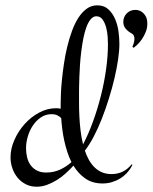

<svg xmlns="http://www.w3.org/2000/svg" viewBox="-20 -688 572 720"><path d="M476.6 -69.8Q468.8 -53.7 457 -40.8Q445.3 -27.8 430.7 -18.8Q416 -9.8 399.4 -4.9Q382.8 0 364.7 0Q326.7 0 300 -18.6Q273.4 -37.1 255.4 -66.9Q242.2 -52.2 226.3 -37.8Q210.4 -23.4 192.6 -12.5Q174.8 -1.5 155.8 5.4Q136.7 12.2 117.7 12.2Q94.7 12.2 76.7 2.9Q58.6 -6.3 45.9 -21.7Q33.2 -37.1 26.4 -56.9Q19.5 -76.7 19.5 -98.1Q19.5 -130.4 33.9 -163.1Q48.3 -195.8 72 -222.4Q95.7 -249 126.5 -265.6Q157.2 -282.2 190.4 -282.2Q200.2 -282.2 207.5 -280.3V-300.8Q207.5 -314.9 208.5 -338.4Q209.5 -361.8 212.4 -390.4Q215.3 -418.9 220 -450.4Q224.6 -481.9 232.2 -512.9Q239.7 -543.9 250 -572Q260.3 -600.1 273.9 -621.3Q287.6 -642.6 305.2 -655.3Q322.8 -668 344.7 -668Q370.6 -668 386.7 -652.8Q402.8 -637.7 412.1 -615.5Q421.4 -593.3 424.6 -568.4Q427.7 -543.5 427.7 -523.9Q427.7 -498.5 422.9 -465.1Q418 -431.6 409.2 -394.3Q400.4 -356.9 388.2 -317.9Q376 -278.8 361.8 -242.7Q347.7 -206.5 331.3 -175.5Q314.9 -144.5 298.3 -123Q304.7 -104 313.7 -87.9Q322.8 -71.8 335 -60.1Q347.2 -48.3 362.8 -41.7Q378.4 -35.2 398.4 -35.2Q444.3 -35.2 473.6 -71.8ZM276.4 -341.8Q276.4 -324.2 276.4 -301Q276.4 -277.8 277.6 -252Q278.8 -226.1 282 -199Q285.2 -171.9 291.5 -146.5Q312 -186 329.1 -233.2Q346.2 -280.3 358.6 -329.8Q371.1 -379.4 377.9 -428.7Q384.8 -478 384.8 -522Q384.8 -531.2 383.8 -548.8Q382.8 -566.4 378.4 -583.7Q374 -601.1 365.2 -614Q356.4 -627 341.3 -627Q329.6 -627 320.3 -616Q311 -605 304.2 -586.7Q297.4 -568.4 292.7 -544.9Q288.1 -521.5 284.9 -496.1Q281.7 -470.7 280 -445.8Q278.3 -420.9 277.6 -399.7Q276.9 -378.4 276.6 -363Q276.4 -347.7 276.4 -341.8ZM153.3 -41Q181.2 -41 204.8 -51.8Q228.5 -62.5 248 -80.1Q238.8 -98.1 232.2 -118.9Q225.6 -139.6 220.9 -160.9Q216.3 -182.1 213.6 -203.6Q210.9 -225.1 209.5 -245.1Q203.6 -251.5 194.8 -255.6Q186 -259.8 173.3 -259.8Q150.4 -259.8 132.6 -247.3Q114.7 -234.9 102.5 -216.1Q90.3 -197.3 84 -175Q77.6 -152.8 77.6 -132.8Q77.6 -114.3 81.8 -97.4Q85.9 -80.6 95.2 -68.1Q104.5 -55.7 118.9 -48.3Q133.3 -41 153.3 -41ZM476.6 -512.2Q479.5 -519 481.7 -526.6Q483.9 -534.2 484.1 -541.3Q484.4 -548.3 481.9 -554Q479.5 -559.6 473.1 -563Q460.4 -569.8 451.4 -580.3Q442.4 -590.8 442.4 -606Q442.4 -615.2 445.8 -623.5Q449.2 -631.8 455.3 -637.9Q461.4 -644 469.7 -647.5Q478 -650.9 487.3 -650.9Q505.9 -650.9 518.6 -637.7Q531.2 -624.5 532.2 -606Q533.7 -586.4 527.1 -569.6Q520.5 -552.7 511.5 -540Q502.4 -527.3 493.7 -519.3Q484.9 -511.2 481.4 -508.8Q480 -509.3 479 -510.3Q476.6 -511.7 476.6 -512.2Z"/></svg>

Font: Montez
Style: Regular
Weight: 400
Designer: Astigmatic (AOETI)
Foundry: Astigmatic (AOETI)
Version: Version 1.000